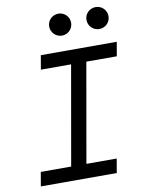

<svg xmlns="http://www.w3.org/2000/svg" viewBox="-97 -963 779 1030"><g transform="rotate(-10 293.0 -448.0)"><path d="M40.5 0H454.1L467.3 -76.7H302.2L397 -616.7H563L576.2 -693.4H162.6L149.4 -616.7H314L219.2 -76.7H53.7ZM496.6 -776.9C529.8 -776.9 556.6 -803.7 556.6 -836.9C556.6 -870.1 529.8 -896.5 496.6 -896.5C463.4 -896.5 436.5 -870.1 436.5 -836.9C436.5 -803.7 463.4 -776.9 496.6 -776.9ZM293.5 -776.9C326.2 -776.9 353 -803.7 353 -836.9C353 -870.1 326.2 -896.5 293.5 -896.5C260.3 -896.5 233.4 -870.1 233.4 -836.9C233.4 -803.7 260.3 -776.9 293.5 -776.9Z"/></g></svg>

Font: Cascadia Code SemiLight
Style: Italic
Weight: 350
Italic angle: -10°
Monospace: yes
Designer: Aaron Bell
Foundry: Saja Typeworks
Version: Version 2404.023